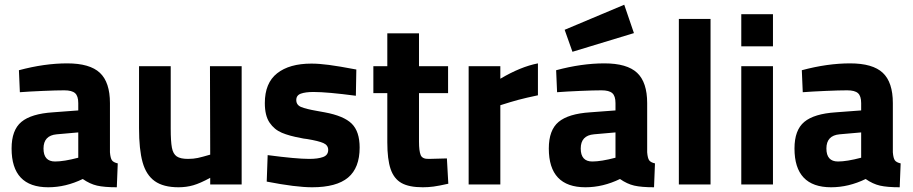

<svg xmlns="http://www.w3.org/2000/svg" viewBox="-20 -780 3862 812"><path d="M474 12Q421 12 390.5 5Q360 -2 330 -23Q258 12 184 12Q29 12 29 -152Q29 -230 70.5 -264.5Q112 -299 204 -305L311 -313V-344Q311 -374 297.5 -386Q284 -398 252 -398Q219 -398 161 -395.5Q103 -393 64 -390L60 -483Q168 -512 264 -512Q360 -512 402.5 -472Q445 -432 445 -344V-136Q447 -111 453.5 -102Q460 -93 478 -89ZM213 -97Q250 -97 311 -113V-220L220 -212Q164 -207 164 -152Q164 -97 213 -97Z M1002 -500V0H869V-28Q827 -5 797.5 3.5Q768 12 735 12Q671 12 634.5 -14Q598 -40 583 -94Q568 -148 568 -238V-500H702V-236Q702 -182 707 -155.5Q712 -129 727.5 -118.5Q743 -108 775 -108Q798 -108 816.5 -112Q835 -116 869 -126L868 -500Z M1108 -12 1112 -124Q1233 -108 1288 -108Q1325 -108 1346.5 -116Q1368 -124 1368 -146Q1368 -166 1347.5 -175Q1327 -184 1279 -192Q1261 -194 1254 -196Q1204 -205 1172 -218.5Q1140 -232 1120 -261.5Q1100 -291 1100 -344Q1100 -429 1152 -470Q1204 -511 1297 -511Q1329 -511 1371 -505.5Q1413 -500 1487 -486L1485 -375Q1364 -391 1306 -391Q1272 -391 1252.5 -384Q1233 -377 1233 -357Q1233 -336 1253.5 -327.5Q1274 -319 1320 -311L1353 -305Q1434 -290 1467.5 -257Q1501 -224 1501 -156Q1501 -70 1452 -29Q1403 12 1300 12Q1231 12 1108 -12Z M1876 -3Q1836 6 1813.5 9Q1791 12 1768 12Q1710 12 1678 -6Q1646 -24 1632 -65Q1618 -106 1618 -178V-386H1559V-500H1618V-639H1752V-500H1875V-386H1752V-181Q1752 -142 1759 -124.5Q1766 -107 1794 -108L1870 -110Z M2255 -377Q2203 -366 2173 -358Q2143 -350 2096 -335V0H1962V-500H2096V-447Q2182 -498 2255 -512Z M2746 12Q2693 12 2662.5 5Q2632 -2 2602 -23Q2530 12 2456 12Q2301 12 2301 -152Q2301 -230 2342.5 -264.5Q2384 -299 2476 -305L2583 -313V-344Q2583 -374 2569.5 -386Q2556 -398 2524 -398Q2491 -398 2433 -395.5Q2375 -393 2336 -390L2332 -483Q2440 -512 2536 -512Q2632 -512 2674.5 -472Q2717 -432 2717 -344V-136Q2719 -111 2725.5 -102Q2732 -93 2750 -89ZM2485 -97Q2522 -97 2583 -113V-220L2492 -212Q2436 -207 2436 -152Q2436 -97 2485 -97ZM2368 -654 2620 -760 2661 -640 2401 -561Z M2851 -700H2985V0H2851Z M3115 -720H3249V-584H3115ZM3115 -500H3249V0H3115Z M3785 12Q3732 12 3701.5 5Q3671 -2 3641 -23Q3569 12 3495 12Q3340 12 3340 -152Q3340 -230 3381.5 -264.5Q3423 -299 3515 -305L3622 -313V-344Q3622 -374 3608.5 -386Q3595 -398 3563 -398Q3530 -398 3472 -395.5Q3414 -393 3375 -390L3371 -483Q3479 -512 3575 -512Q3671 -512 3713.5 -472Q3756 -432 3756 -344V-136Q3758 -111 3764.5 -102Q3771 -93 3789 -89ZM3524 -97Q3561 -97 3622 -113V-220L3531 -212Q3475 -207 3475 -152Q3475 -97 3524 -97Z"/></svg>

Font: Cairo
Style: Bold
Weight: 700
Designer: Mohamed Gaber
Foundry: Kief Type Foundry
Version: Version 2.100